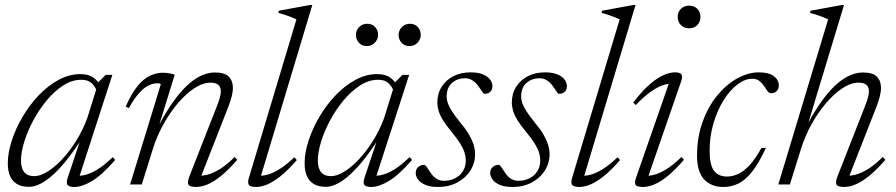

<svg xmlns="http://www.w3.org/2000/svg" viewBox="-20 -733 3562 763"><path d="M249.5 -28 305.5 -195.5H314Q283 -146 253.2 -107.5Q223.5 -69 195.8 -43Q168 -17 142.8 -3.8Q117.5 9.5 95.5 9.5Q67.5 9.5 48.5 -1.2Q29.5 -12 20.2 -32.8Q11 -53.5 11 -84Q11 -126 26.8 -174.2Q42.5 -222.5 70 -269.2Q97.5 -316 134.2 -354.5Q171 -393 213.2 -415.8Q255.5 -438.5 299.5 -438.5Q332.5 -438.5 351.8 -424.2Q371 -410 385 -385L367 -366Q359 -389 344.2 -402.5Q329.5 -416 303.5 -416Q266 -416 231 -393.2Q196 -370.5 165.5 -333.8Q135 -297 112 -254Q89 -211 76.2 -169.2Q63.5 -127.5 63.5 -95Q63.5 -64.5 76.5 -48.8Q89.5 -33 116.5 -33Q139.5 -33 168.5 -50.8Q197.5 -68.5 227 -100Q256.5 -131.5 282.5 -173Q308.5 -214.5 326.5 -262.5L371.5 -407L400 -435.5H426.5L292 -20.5L281 -35Q297.5 -33 318.8 -38Q340 -43 367.2 -59.5Q394.5 -76 428 -108.5L438 -97.5Q385 -37 345.5 -13.5Q306 10 276 10Q253.5 10 248 1.2Q242.5 -7.5 249.5 -28Z M492 -303.5 479.5 -309.5Q503 -362.5 527 -391.5Q551 -420.5 576.2 -432.2Q601.5 -444 627.5 -444Q636.5 -444 644.8 -443Q653 -442 660.8 -440.2Q668.5 -438.5 674.5 -436.5L605.5 -213.5L599 -212Q629.5 -271.5 659.2 -315.5Q689 -359.5 718.2 -388.2Q747.5 -417 776.5 -431Q805.5 -445 834 -445Q872.5 -445 889 -428.5Q905.5 -412 905.5 -384Q905.5 -368 900.5 -348.8Q895.5 -329.5 886 -305L774.5 -20.5L767.5 -35Q783.5 -33.5 804.5 -38.8Q825.5 -44 852.5 -60.2Q879.5 -76.5 912.5 -109L923 -98Q887 -57 857.5 -33.2Q828 -9.5 803.8 0.2Q779.5 10 759.5 10Q734 10 728.8 0.5Q723.5 -9 733 -33L843.5 -315Q850.5 -333 854 -346.5Q857.5 -360 857.5 -370Q857.5 -387.5 847.2 -396Q837 -404.5 817 -404.5Q786 -404.5 752.5 -382.5Q719 -360.5 687 -323Q655 -285.5 628.8 -237.8Q602.5 -190 586.5 -138L543.5 0H497L619 -398Q617.5 -400 614.2 -401Q611 -402 604.5 -402Q586.5 -402 568 -392.2Q549.5 -382.5 530.8 -360.8Q512 -339 492 -303.5Z M1158 -656Q1149 -660.5 1137.5 -665Q1126 -669.5 1113.2 -673.8Q1100.5 -678 1086 -682L1088.5 -690.5L1211.5 -713H1221L1013.5 -22L1002.5 -35Q1018.5 -33 1039.8 -38Q1061 -43 1088.5 -59.5Q1116 -76 1149.5 -108L1159.5 -97Q1124.5 -56.5 1095.2 -33.2Q1066 -10 1042 0Q1018 10 998 10Q975.5 10 969.2 1.8Q963 -6.5 969 -26Z M1429 -28 1485 -195.5H1493.5Q1462.5 -146 1432.8 -107.5Q1403 -69 1375.2 -43Q1347.5 -17 1322.2 -3.8Q1297 9.5 1275 9.5Q1247 9.5 1228 -1.2Q1209 -12 1199.8 -32.8Q1190.5 -53.5 1190.5 -84Q1190.5 -126 1206.2 -174.2Q1222 -222.5 1249.5 -269.2Q1277 -316 1313.8 -354.5Q1350.5 -393 1392.8 -415.8Q1435 -438.5 1479 -438.5Q1512 -438.5 1531.2 -424.2Q1550.5 -410 1564.5 -385L1546.5 -366Q1538.5 -389 1523.8 -402.5Q1509 -416 1483 -416Q1445.5 -416 1410.5 -393.2Q1375.5 -370.5 1345 -333.8Q1314.5 -297 1291.5 -254Q1268.5 -211 1255.8 -169.2Q1243 -127.5 1243 -95Q1243 -64.5 1256 -48.8Q1269 -33 1296 -33Q1319 -33 1348 -50.8Q1377 -68.5 1406.5 -100Q1436 -131.5 1462 -173Q1488 -214.5 1506 -262.5L1551 -407L1579.5 -435.5H1606L1471.5 -20.5L1460.5 -35Q1477 -33 1498.2 -38Q1519.5 -43 1546.8 -59.5Q1574 -76 1607.5 -108.5L1617.5 -97.5Q1564.5 -37 1525 -13.5Q1485.5 10 1455.5 10Q1433 10 1427.5 1.2Q1422 -7.5 1429 -28ZM1437.5 -550Q1418 -550 1406.2 -563.2Q1394.5 -576.5 1394.5 -593.5Q1394.5 -605.5 1400 -615.8Q1405.5 -626 1415.8 -632.2Q1426 -638.5 1439.5 -638.5Q1459 -638.5 1470.8 -625.5Q1482.5 -612.5 1482.5 -595Q1482.5 -583.5 1476.8 -573.2Q1471 -563 1461.2 -556.5Q1451.5 -550 1437.5 -550ZM1607 -550Q1587.5 -550 1575.8 -563.2Q1564 -576.5 1564 -593.5Q1564 -605.5 1569.8 -615.8Q1575.5 -626 1585.5 -632.2Q1595.5 -638.5 1609 -638.5Q1628.5 -638.5 1640.2 -625.5Q1652 -612.5 1652 -595Q1652 -583.5 1646.5 -573.2Q1641 -563 1631 -556.5Q1621 -550 1607 -550Z M1666 -78Q1672.5 -75.5 1678 -66.2Q1683.5 -57 1694 -42.5Q1704.5 -28 1717 -21.2Q1729.5 -14.5 1744 -14.5Q1769 -14.5 1788.8 -24.8Q1808.5 -35 1819.8 -53.2Q1831 -71.5 1831 -95.5Q1831 -110.5 1826.2 -126.2Q1821.5 -142 1809.2 -162Q1797 -182 1775 -208.5Q1753 -235 1740.5 -255.2Q1728 -275.5 1723 -292.5Q1718 -309.5 1718 -325Q1718 -361 1735.2 -388.2Q1752.5 -415.5 1782.2 -430.5Q1812 -445.5 1850 -445.5Q1879.5 -445.5 1898.8 -437.5Q1918 -429.5 1927.5 -416.8Q1937 -404 1937 -390Q1937 -381.5 1933.2 -374.5Q1929.5 -367.5 1922.2 -363.8Q1915 -360 1904 -360Q1900 -362.5 1894.5 -371.2Q1889 -380 1879 -393.5Q1868.5 -407 1856 -414.5Q1843.5 -422 1829 -422Q1797 -422 1776 -403.2Q1755 -384.5 1755 -349Q1755 -336 1760 -322Q1765 -308 1777 -289.5Q1789 -271 1810 -245Q1831.5 -219.5 1844 -197.8Q1856.5 -176 1862.2 -157.2Q1868 -138.5 1868 -120.5Q1868 -85 1849.2 -55.2Q1830.5 -25.5 1797.2 -7.8Q1764 10 1721 10Q1691 10 1671.2 2Q1651.5 -6 1641.8 -19Q1632 -32 1632 -45.5Q1632 -55 1636.2 -62.2Q1640.5 -69.5 1648.2 -73.8Q1656 -78 1666 -78Z M1962 -78Q1968.5 -75.5 1974 -66.2Q1979.5 -57 1990 -42.5Q2000.5 -28 2013 -21.2Q2025.5 -14.5 2040 -14.5Q2065 -14.5 2084.8 -24.8Q2104.5 -35 2115.8 -53.2Q2127 -71.5 2127 -95.5Q2127 -110.5 2122.2 -126.2Q2117.5 -142 2105.2 -162Q2093 -182 2071 -208.5Q2049 -235 2036.5 -255.2Q2024 -275.5 2019 -292.5Q2014 -309.5 2014 -325Q2014 -361 2031.2 -388.2Q2048.5 -415.5 2078.2 -430.5Q2108 -445.5 2146 -445.5Q2175.5 -445.5 2194.8 -437.5Q2214 -429.5 2223.5 -416.8Q2233 -404 2233 -390Q2233 -381.5 2229.2 -374.5Q2225.5 -367.5 2218.2 -363.8Q2211 -360 2200 -360Q2196 -362.5 2190.5 -371.2Q2185 -380 2175 -393.5Q2164.5 -407 2152 -414.5Q2139.5 -422 2125 -422Q2093 -422 2072 -403.2Q2051 -384.5 2051 -349Q2051 -336 2056 -322Q2061 -308 2073 -289.5Q2085 -271 2106 -245Q2127.5 -219.5 2140 -197.8Q2152.5 -176 2158.2 -157.2Q2164 -138.5 2164 -120.5Q2164 -85 2145.2 -55.2Q2126.5 -25.5 2093.2 -7.8Q2060 10 2017 10Q1987 10 1967.2 2Q1947.5 -6 1937.8 -19Q1928 -32 1928 -45.5Q1928 -55 1932.2 -62.2Q1936.5 -69.5 1944.2 -73.8Q1952 -78 1962 -78Z M2442.5 -656Q2433.5 -660.5 2422 -665Q2410.5 -669.5 2397.8 -673.8Q2385 -678 2370.5 -682L2373 -690.5L2496 -713H2505.5L2298 -22L2287 -35Q2303 -33 2324.2 -38Q2345.5 -43 2373 -59.5Q2400.5 -76 2434 -108L2444 -97Q2409 -56.5 2379.8 -33.2Q2350.5 -10 2326.5 0Q2302.5 10 2282.5 10Q2260 10 2253.8 1.8Q2247.5 -6.5 2253.5 -26Z M2507.5 -26.5 2642 -412.5 2655.5 -400Q2639 -402 2617.5 -395.5Q2596 -389 2568.5 -370.2Q2541 -351.5 2506.5 -315.5L2496.5 -325.5Q2532.5 -372.5 2562.8 -398.5Q2593 -424.5 2617.8 -435Q2642.5 -445.5 2662 -445.5Q2683 -445.5 2688.2 -437.2Q2693.5 -429 2687 -410L2552 -20L2540.5 -35Q2556.5 -33 2577.8 -38Q2599 -43 2626.5 -59.5Q2654 -76 2688 -109L2698 -98Q2662.5 -57 2633 -33.2Q2603.5 -9.5 2579.5 0.2Q2555.5 10 2535.5 10Q2511 10 2505.8 1.5Q2500.5 -7 2507.5 -26.5ZM2673 -666Q2673 -678.5 2678.8 -688.5Q2684.5 -698.5 2694.8 -704.5Q2705 -710.5 2718.5 -710.5Q2739 -710.5 2751.2 -697.8Q2763.5 -685 2763.5 -666Q2763.5 -653.5 2758 -643Q2752.5 -632.5 2742.2 -626.5Q2732 -620.5 2718.5 -620.5Q2698 -620.5 2685.5 -633.8Q2673 -647 2673 -666Z M2969.5 -420Q2940 -420 2910 -397Q2880 -374 2855 -333.8Q2830 -293.5 2815 -242Q2800 -190.5 2800 -134Q2800 -78.5 2817 -55Q2834 -31.5 2869 -31.5Q2891.5 -31.5 2913.8 -41.8Q2936 -52 2958.8 -76.5Q2981.5 -101 3006 -145H3023.5Q2996 -85 2969.2 -51.2Q2942.5 -17.5 2914.8 -3.8Q2887 10 2854 10Q2806.5 10 2778.2 -20.2Q2750 -50.5 2750 -113.5Q2750 -188.5 2772.5 -249.8Q2795 -311 2831.2 -354.8Q2867.5 -398.5 2910.8 -422Q2954 -445.5 2995.5 -445.5Q3035 -445.5 3055 -430.5Q3075 -415.5 3075 -393.5Q3075 -379.5 3066.5 -371Q3058 -362.5 3043.5 -362.5Q3036.5 -362.5 3030 -371Q3023.5 -379.5 3016 -391.5Q3008.5 -403 2997.5 -411.5Q2986.5 -420 2969.5 -420Z M3162 -138 3119 0H3073L3271 -656Q3262 -660.5 3250.8 -665Q3239.5 -669.5 3226.5 -673.8Q3213.5 -678 3199 -682L3201.5 -690.5L3325 -713H3334L3184 -217.5L3177 -216.5Q3207 -275 3236.5 -318.2Q3266 -361.5 3295 -389.5Q3324 -417.5 3352.8 -431.2Q3381.5 -445 3409.5 -445Q3448 -445 3464.5 -428.5Q3481 -412 3481 -384Q3481 -368 3476 -348.8Q3471 -329.5 3461.5 -305L3350 -20.5L3342.5 -35Q3358.5 -33.5 3379.8 -38.8Q3401 -44 3428 -60.2Q3455 -76.5 3488 -109L3498.5 -98Q3462.5 -57 3433 -33.2Q3403.5 -9.5 3379.2 0.2Q3355 10 3335 10Q3309.5 10 3304.2 0.5Q3299 -9 3308.5 -33L3419 -315Q3426 -333 3429.5 -346.5Q3433 -360 3433 -370Q3433 -387.5 3422.8 -396Q3412.5 -404.5 3392 -404.5Q3361.5 -404.5 3328 -382.5Q3294.5 -360.5 3262.5 -323Q3230.5 -285.5 3204.2 -237.8Q3178 -190 3162 -138Z"/></svg>

Font: Newsreader 24pt Light
Style: Italic
Weight: 300
Italic angle: -17°
Designer: Hugues Gentile
Foundry: Production Type
Version: Version 1.003